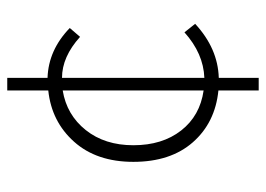

<svg xmlns="http://www.w3.org/2000/svg" viewBox="-120 -572 720 519"><g transform="rotate(-90 239.5 -312.0)"><path d="M62 -311Q62 -410.6 116.5 -471.4Q170.9 -532.2 254.9 -541V-651.9H289.1V-543Q364.3 -540.5 423.8 -482.9L399.9 -455.1Q345.7 -503.9 289.1 -503.9V-119.1Q355 -121.6 412.1 -172.9L435.1 -144Q368.7 -82.5 289.1 -80.1V27.8H254.9V-81.1Q168 -89.8 115 -150.1Q62 -210.4 62 -311ZM106.9 -311Q106.9 -232.9 146.7 -181.9Q186.5 -130.9 254.9 -121.1V-502Q189 -491.2 147.9 -439.7Q106.9 -388.2 106.9 -311Z"/></g></svg>

Font: Source Sans Pro Light
Style: Regular
Weight: 300
Designer: Paul D. Hunt
Foundry: Adobe Systems Incorporated
Version: Version 2.020;PS 2.0;hotconv 1.0.86;makeotf.lib2.5.63406